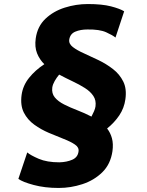

<svg xmlns="http://www.w3.org/2000/svg" viewBox="-20 -837 726 951"><path d="M537 -88Q527.5 -23.5 486.5 16.5Q445.5 56.5 388 75.2Q330.5 94 271 94Q201.5 94 146.8 79.2Q92 64.5 71 49L115 -82Q131 -68 171.8 -50.5Q212.5 -33 274 -33Q311 -34 338.2 -46Q365.5 -58 369 -87Q372 -107 351 -121.2Q330 -135.5 295.2 -149Q260.5 -162.5 221.8 -179Q183 -195.5 149.8 -219.5Q116.5 -243.5 98.2 -279.2Q80 -315 87 -367Q93.5 -413.5 124 -451.5Q154.5 -489.5 199.5 -519Q176 -542 163.5 -573.2Q151 -604.5 157 -647Q165.5 -706.5 205 -744Q244.5 -781.5 300.5 -799.2Q356.5 -817 415 -817Q485.5 -817 529.8 -805.5Q574 -794 595 -781L552 -651Q538.5 -662.5 505.8 -677.2Q473 -692 413 -691Q378.5 -691 353 -680.2Q327.5 -669.5 323 -641Q320 -620 340.8 -604Q361.5 -588 395.8 -572.8Q430 -557.5 468.2 -539Q506.5 -520.5 539.5 -495Q572.5 -469.5 590.5 -433.2Q608.5 -397 601 -345Q595 -301.5 570.8 -265.5Q546.5 -229.5 510.5 -200.5Q527 -179.5 534.5 -152Q542 -124.5 537 -88ZM239 -404Q235 -374.5 251.5 -354.5Q268 -334.5 297.8 -319.5Q327.5 -304.5 363.2 -290.8Q399 -277 433 -259.5Q440.5 -273.5 446 -286.5Q451.5 -299.5 453 -310Q457 -340 442.2 -362Q427.5 -384 400.2 -401.2Q373 -418.5 339.5 -434.2Q306 -450 273 -467.5Q260.5 -452.5 251 -436Q241.5 -419.5 239 -404Z"/></svg>

Font: Merriweather Sans ExtraBold
Style: Italic
Weight: 800
Italic angle: -7.5°
Designer: Eben Sorkin
Foundry: Eben Sorkin
Version: Version 2.001; ttfautohint (v1.8.3)